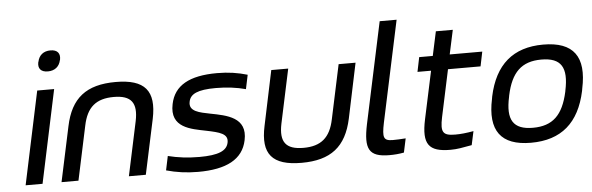

<svg xmlns="http://www.w3.org/2000/svg" viewBox="-47 -864 3172 1028"><g transform="rotate(-5 1539.0 -350.5)"><path d="M160 -500 54 0H145L251 -500ZM179 -651C172 -618 188 -597 226 -597C264 -597 288 -618 295 -651L296 -653C303 -687 287 -708 249 -708C211 -708 187 -687 180 -653Z M310 -295 247 0H338L400 -291C420 -388 470 -430 565 -430C659 -430 691 -388 671 -291L609 0H700L763 -295C794 -444 739 -509 582 -509C424 -509 341 -444 310 -295Z M1041 -207C1114 -192 1161 -181 1151 -133C1142 -90 1097 -70 994 -70C934 -70 877 -77 826 -90L810 -14C864 1 918 9 981 9C1133 9 1222 -37 1243 -138C1269 -260 1159 -279 1072 -296C1017 -307 956 -317 968 -370C976 -410 1015 -430 1113 -430C1172 -430 1226 -423 1274 -410L1290 -486C1239 -501 1188 -509 1127 -509C978 -509 896 -463 876 -365C849 -238 964 -223 1041 -207Z M1356 -205C1324 -56 1379 9 1537 9C1694 9 1777 -56 1809 -205L1871 -500H1780L1718 -209C1698 -112 1648 -70 1554 -70C1459 -70 1427 -112 1447 -209L1509 -500H1418Z M2034 -70C1983 -70 1978 -88 1994 -166L2110 -710H2019L1903 -166C1876 -36 1897 9 2009 9C2035 9 2061 7 2087 2L2103 -73C2079 -71 2050 -70 2034 -70Z M2370 -70C2303 -70 2290 -88 2307 -169L2361 -422H2536L2552 -500H2377L2405 -630H2314L2286 -500H2213L2197 -422H2270L2215 -165C2187 -33 2220 9 2337 9C2375 9 2401 3 2452 -6L2468 -80C2428 -73 2399 -70 2370 -70Z M2584 -256 2582 -244C2546 -75 2608 9 2770 9C2933 9 3030 -75 3066 -244L3068 -256C3104 -425 3043 -509 2880 -509C2718 -509 2620 -425 2584 -256ZM2674 -247 2675 -253C2701 -376 2757 -430 2863 -430C2970 -430 3003 -376 2977 -253L2976 -247C2949 -124 2894 -70 2787 -70C2681 -70 2647 -124 2674 -247Z"/></g></svg>

Font: LT Wave Text Italic
Style: Regular
Weight: 400
Designer: Daniel Lyons
Version: Version 2.5 (Glyphs App)